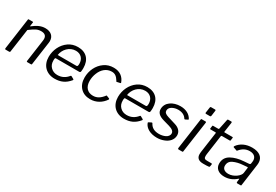

<svg xmlns="http://www.w3.org/2000/svg" viewBox="51 -1712 3872 2693"><g transform="rotate(30 1987.0 -366.0)"><path d="M110 0C121 0 125 -3 126 -12L180 -391C219 -421 252 -442 277 -455C302 -468 329 -474 358 -474C417 -474 446 -448 446 -396C446 -390 445 -382 444 -371L394 -16C394 -14 393 -12 393 -11C393 -4 397 0 404 0H462C473 0 476 -2 477 -13L530 -387C531 -399 532 -408 532 -413C532 -490 480 -540 388 -540C321 -540 262 -512 194 -459C191 -456 189 -455 188 -455C187 -455 186 -456 186 -458V-462L194 -519C194 -521 195 -522 195 -523C195 -528 192 -530 186 -530H123C116 -530 114 -528 113 -520L42 -16C42 -15 42 -13 42 -12C42 -4 45 0 53 0Z M849 10C948 10 1020 -22 1085 -101C1087 -104 1088 -106 1088 -108C1088 -112 1085 -115 1081 -118L1043 -139C1040 -141 1038 -142 1035 -142C1032 -142 1030 -141 1027 -138C983 -82 927 -54 858 -54C815 -54 779 -68 752 -95C724 -122 710 -157 710 -202C710 -235 713 -247 724 -247H1103C1115 -247 1122 -253 1124 -264C1127 -282 1128 -301 1128 -322C1128 -459 1049 -540 918 -540C860 -540 809 -525 765 -494C677 -433 627 -326 627 -215C627 -80 715 10 849 10ZM724 -300C736 -392 812 -480 917 -480C998 -480 1049 -425 1049 -345C1049 -310 1042 -300 1027 -300Z M1497 -540C1439 -540 1388 -525 1345 -494C1257 -433 1208 -326 1208 -217C1208 -148 1228 -93 1267 -52C1306 -11 1359 10 1426 10C1525 10 1605 -41 1656 -116C1657 -119 1658 -121 1658 -123C1658 -126 1658 -130 1651 -133L1611 -149C1604 -153 1603 -153 1599 -148C1550 -83 1501 -52 1436 -52C1347 -52 1293 -111 1293 -211C1293 -254 1301 -297 1318 -338C1350 -420 1415 -478 1500 -478C1551 -478 1582 -455 1617 -399C1620 -392 1622 -387 1626 -387H1628L1683 -399C1687 -400 1689 -403 1689 -406C1689 -408 1689 -410 1688 -411C1659 -490 1597 -540 1497 -540Z M1972 10C2071 10 2143 -22 2208 -101C2210 -104 2211 -106 2211 -108C2211 -112 2208 -115 2204 -118L2166 -139C2163 -141 2161 -142 2158 -142C2155 -142 2153 -141 2150 -138C2106 -82 2050 -54 1981 -54C1938 -54 1902 -68 1875 -95C1847 -122 1833 -157 1833 -202C1833 -235 1836 -247 1847 -247H2226C2238 -247 2245 -253 2247 -264C2250 -282 2251 -301 2251 -322C2251 -459 2172 -540 2041 -540C1983 -540 1932 -525 1888 -494C1800 -433 1750 -326 1750 -215C1750 -80 1838 10 1972 10ZM1847 -300C1859 -392 1935 -480 2040 -480C2121 -480 2172 -425 2172 -345C2172 -310 2165 -300 2150 -300Z M2506 10C2544 10 2581 4 2617 -10C2688 -36 2739 -89 2739 -161C2739 -218 2701 -265 2625 -286L2504 -323C2451 -339 2433 -360 2433 -388C2433 -417 2448 -440 2478 -457C2507 -473 2539 -481 2574 -481C2638 -481 2683 -457 2707 -417C2710 -412 2714 -409 2718 -409C2720 -409 2722 -409 2723 -410L2761 -429C2765 -431 2767 -434 2767 -437C2767 -438 2766 -440 2765 -443C2733 -503 2666 -540 2577 -540C2458 -540 2353 -475 2353 -367C2353 -311 2388 -273 2472 -249L2571 -221C2630 -204 2659 -179 2659 -146C2659 -76 2568 -51 2506 -51C2431 -51 2381 -79 2354 -134C2351 -139 2348 -141 2344 -141C2343 -141 2341 -140 2337 -139L2298 -119C2294 -117 2292 -114 2292 -111C2292 -110 2293 -108 2294 -104C2319 -36 2399 10 2506 10Z M3029 -724C3030 -726 3030 -728 3030 -730C3030 -735 3027 -742 3019 -742H2954C2945 -742 2940 -737 2939 -727L2927 -644C2926 -641 2926 -639 2926 -637C2926 -629 2930 -625 2938 -625H2999C3012 -625 3015 -629 3018 -642ZM2997 -515C2997 -516 2997 -518 2997 -519C2997 -526 2994 -530 2987 -530H2924C2916 -530 2914 -528 2913 -519L2842 -17C2842 -16 2842 -15 2842 -14C2842 -5 2847 0 2857 0H2908C2923 0 2925 -1 2926 -14Z M3252 0C3295 0 3327 -1 3346 -4C3352 -5 3355 -9 3356 -16L3362 -50C3362 -57 3358 -63 3351 -63H3282C3243 -63 3228 -73 3228 -112C3228 -123 3229 -133 3230 -140L3274 -456C3276 -464 3280 -468 3286 -468H3413C3421 -468 3421 -469 3424 -476L3430 -521C3430 -522 3430 -523 3430 -523C3430 -528 3427 -530 3419 -530H3294C3289 -530 3287 -532 3287 -536V-538L3310 -694C3310 -695 3310 -696 3310 -697C3310 -706 3307 -710 3301 -710H3250C3243 -710 3239 -707 3237 -700L3204 -541C3203 -536 3198 -530 3193 -530H3108C3101 -530 3100 -528 3099 -523L3093 -480C3093 -479 3093 -478 3093 -477C3093 -471 3095 -468 3100 -468H3182C3188 -468 3191 -466 3191 -461V-459L3144 -125C3143 -117 3142 -106 3142 -92C3142 -31 3179 0 3252 0Z M3784 -62C3789 -67 3793 -70 3795 -70C3797 -70 3798 -68 3798 -64L3793 -16C3793 -5 3797 0 3806 0H3856C3867 0 3869 -1 3870 -12L3919 -367C3920 -380 3921 -390 3921 -397C3921 -486 3858 -540 3739 -540C3638 -540 3558 -501 3509 -433C3506 -428 3505 -424 3505 -421C3505 -417 3507 -414 3511 -413L3562 -395C3565 -394 3567 -393 3569 -393C3570 -393 3572 -393 3576 -398C3620 -453 3672 -480 3733 -480C3800 -480 3840 -446 3840 -387C3840 -383 3839 -376 3838 -365L3834 -338C3833 -329 3825 -322 3813 -321L3734 -315C3654 -310 3586 -292 3530 -261C3474 -229 3446 -181 3446 -116C3446 -39 3503 10 3598 10C3668 10 3730 -14 3784 -62ZM3811 -173C3806 -124 3717 -52 3629 -52C3568 -52 3531 -81 3531 -128C3531 -175 3552 -208 3595 -228C3638 -248 3687 -260 3743 -264L3812 -270C3813 -270 3814 -270 3814 -270C3820 -270 3823 -268 3823 -263Z"/></g></svg>

Font: Libre Franklin
Style: Italic
Weight: 400
Italic angle: -8°
Designer: Pablo Impallari, Rodrigo Fuenzalida
Foundry: Impallari Type
Version: Version 1.002; ttfautohint (v1.5)